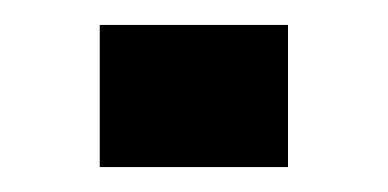

<svg xmlns="http://www.w3.org/2000/svg" viewBox="-20 -134 311 154"><path d="M211 -114V0H60V-114Z"/></svg>

Font: Syne
Style: Bold
Weight: 700
Designer: Lucas Descroix
Foundry: Bonjour Monde
Version: Version 2.200